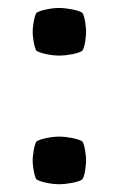

<svg xmlns="http://www.w3.org/2000/svg" viewBox="-20 -466 306 494"><path d="M64 -53Q64 -62 66.5 -77.8Q69 -93.5 73.5 -102Q83 -107.5 100.2 -111Q117.5 -114.5 132.5 -114.5Q147 -114.5 165.2 -111Q183.5 -107.5 192 -102Q197 -93.5 199.2 -77.8Q201.5 -62 201.5 -53Q201.5 -44 199.2 -28.5Q197 -13 192 -4.5Q184 1 165.5 4.5Q147 8 132.5 8Q117.5 8 100.2 4.5Q83 1 73.5 -4.5Q69 -13 66.5 -28.5Q64 -44 64 -53ZM64 -384Q64 -393 66.5 -408.8Q69 -424.5 73.5 -433Q83 -438.5 100.2 -442Q117.5 -445.5 132.5 -445.5Q147 -445.5 165.2 -442Q183.5 -438.5 192 -433Q197 -424.5 199.2 -408.8Q201.5 -393 201.5 -384Q201.5 -375 199.2 -359.5Q197 -344 192 -335.5Q184 -330 165.5 -326.5Q147 -323 132.5 -323Q117.5 -323 100.2 -326.5Q83 -330 73.5 -335.5Q69 -344 66.5 -359.5Q64 -375 64 -384Z"/></svg>

Font: Signika Negative Light
Style: Regular
Weight: 400
Version: Version 2.001